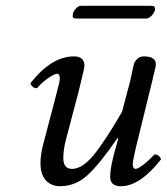

<svg xmlns="http://www.w3.org/2000/svg" viewBox="-20 -634 577 664"><path d="M506 -352 450 -124Q439 -76 439 -67Q439 -50 449 -50Q457 -50 476 -64.5Q495 -79 514 -100Q531 -100 537 -83Q464 10 398 10Q361 10 361 -23Q361 -55 378 -115L389 -154L386 -156Q325 -67 283 -28.5Q241 10 187 10Q158 10 139 -10Q120 -30 120 -70Q120 -100 130 -137L174 -305Q187 -353 187 -362Q187 -379 177 -379Q169 -379 147.5 -364.5Q126 -350 108 -329Q91 -329 85 -346Q158 -439 236 -439Q272 -439 272 -406Q272 -398 251 -314L208 -151Q199 -116 199 -87Q199 -50 229 -50Q264 -50 302.5 -96Q341 -142 402 -247L431 -357Q433 -365 437 -385Q441 -405 443.5 -413.5Q446 -422 455 -430.5Q464 -439 477 -439Q519 -439 519 -412Q519 -407 516.5 -396Q514 -385 510.5 -371.5Q507 -358 506 -352ZM486 -570H242Q228 -570 232 -585Q233 -594 242 -604Q251 -614 259 -614H504Q518 -614 516 -600Q514 -590 504.5 -580Q495 -570 486 -570Z"/></svg>

Font: Linux Libertine O
Style: Italic
Weight: 400
Italic angle: -12°
Designer: Philipp H. Poll
Foundry: Philipp H. Poll
Version: Version 5.1.6